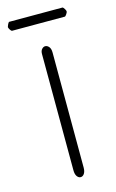

<svg xmlns="http://www.w3.org/2000/svg" viewBox="-138 -658 426 707"><g transform="rotate(-15 75.0 -304.5)"><path d="M-37.1 -597.2Q-37.1 -598.6 -34.2 -605.2Q-31.2 -611.8 -28.3 -614.7H176.3Q179.2 -613.3 183.1 -606.9Q187 -600.6 187 -597.2Q187 -593.8 182.9 -587.6Q178.7 -581.5 176.3 -580.1H-26.4Q-29.3 -581.5 -33.2 -587.6Q-37.1 -593.8 -37.1 -597.2ZM58.6 -468.8Q58.6 -481 64.5 -487.3Q70.3 -493.7 77.1 -493.7Q85 -493.7 91.3 -486.3Q97.7 -479 97.7 -463.9V-463.4L98.6 -25.4Q98.6 -10.7 93 -2.4Q87.4 5.9 79.1 5.9Q71.3 5.9 65.4 -2.2Q59.6 -10.3 59.6 -25.9Z"/></g></svg>

Font: Manjari Thin
Style: Regular
Weight: 100
Designer: Santhosh Thottingal <santhosh.thottingal@gmail.com>
Version: Version 2.000